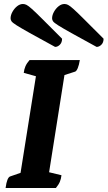

<svg xmlns="http://www.w3.org/2000/svg" viewBox="-20 -942 539 962"><path d="M8 0Q15 -53 31 -58L83 -76L160 -560L99 -577Q101 -595 107.5 -610Q114 -625 128 -641H380Q376 -616 369.5 -600.5Q363 -585 356 -583L303 -566L226 -79L288 -64Q286 -46 280 -31.5Q274 -17 260 0ZM464 -707Q477 -707 488 -718Q499 -729 499 -748Q437 -810 401.5 -845.5Q366 -881 348 -897Q330 -913 321 -917.5Q312 -922 303 -922Q288 -922 274 -911Q260 -900 250.5 -883Q241 -866 241 -850Q241 -842 246 -835Q251 -828 271.5 -815Q292 -802 337.5 -776.5Q383 -751 464 -707ZM256 -707Q269 -707 280 -718Q291 -729 291 -748Q229 -810 193.5 -845.5Q158 -881 140 -897Q122 -913 113 -917.5Q104 -922 95 -922Q80 -922 66 -911Q52 -900 42.5 -883Q33 -866 33 -850Q33 -842 38 -835Q43 -828 63.5 -815Q84 -802 129.5 -776.5Q175 -751 256 -707Z"/></svg>

Font: Petrona ExtraBold
Style: Italic
Weight: 800
Italic angle: -9°
Designer: Ringo R. Seeber
Foundry: Ringo R. Seeber
Version: Version 2.001; ttfautohint (v1.8.3)